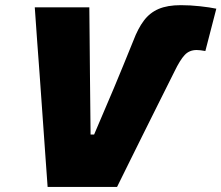

<svg xmlns="http://www.w3.org/2000/svg" viewBox="-20 -742 878 762"><path d="M169 0Q165 -53.5 160.8 -114Q156.5 -174.5 153 -224.5L137 -450Q132.5 -507.5 127.5 -578.5Q122.5 -649.5 118 -713H334.5Q335 -650.5 335.8 -580Q336.5 -509.5 337 -446.5L339.5 -208H353.5L432.5 -393.5Q450 -435.5 469.2 -482.2Q488.5 -529 509 -580Q527.5 -629 551 -660.2Q574.5 -691.5 609.5 -706.5Q644.5 -721.5 697.5 -721.5Q735 -721.5 773.8 -717.2Q812.5 -713 838.5 -707.5L795 -539.5Q773.5 -543.5 760.5 -543.5Q731.5 -543.5 713 -523.8Q694.5 -504 672.5 -458.5Q640.5 -395 606.5 -326.5Q572.5 -258 544.5 -202Q521.5 -156 495.5 -103.2Q469.5 -50.5 444.5 0Z"/></svg>

Font: Commissioner ExtraBold
Style: Italic
Weight: 800
Italic angle: -12°
Designer: Kostas Bartsokas
Foundry: Kostas Bartsokas
Version: Version 1.000; ttfautohint (v1.8.3)